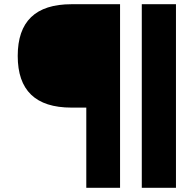

<svg xmlns="http://www.w3.org/2000/svg" viewBox="-20 -690 917 910"><path d="M549 -670H319C148 -670 64 -588 64 -425C64 -262 148 -180 319 -180H389V200H549ZM652 200V-670H814V200Z"/></svg>

Font: LT Wave Text Black
Style: Regular
Weight: 900
Designer: Daniel Lyons
Version: Version 2.5 (Glyphs App)